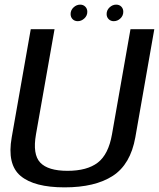

<svg xmlns="http://www.w3.org/2000/svg" viewBox="-20 -800 684 824"><path d="M257.1 4.1Q387.9 4.1 464 -45.2Q540.1 -94.5 560.8 -210.7L642.2 -674.7H540L460.6 -223.4Q445.5 -137.3 399.6 -102.1Q353.8 -66.9 269.7 -66.9Q186.2 -66.9 152.7 -102.2Q119.3 -137.6 134.4 -223.4L214.1 -674.7H112L30.3 -210.7Q9.6 -94.5 68.2 -45.2Q126.7 4.1 257.1 4.1ZM313.8 -709.1Q329.2 -709.1 342 -720.9Q354.7 -732.7 354.7 -749.3Q354.7 -762.7 346 -771.4Q337.3 -780.1 324.2 -780.1Q308.3 -780.1 295.7 -768.3Q283 -756.5 283 -739.8Q283 -726.5 291.5 -717.8Q300 -709.1 313.8 -709.1ZM468.1 -709.1Q484.2 -709.1 496.7 -720.9Q509.1 -732.7 509.1 -749.3Q509.1 -762.7 500.7 -771.4Q492.3 -780.1 478.5 -780.1Q462.9 -780.1 450.2 -768.3Q437.6 -756.5 437.6 -739.8Q437.6 -726.5 446.3 -717.8Q455 -709.1 468.1 -709.1Z"/></svg>

Font: Anybody Thin
Style: Italic
Weight: 100
Italic angle: -10°
Designer: Tyler Finck
Foundry: Etcetera Type Company
Version: Version 1.114;gftools[0.9.25]